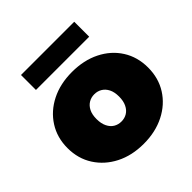

<svg xmlns="http://www.w3.org/2000/svg" viewBox="-196 -903 1071 1071"><g transform="rotate(-45 339.0 -368.0)"><path d="M339 10Q246 10 174.5 -26.5Q103 -63 62 -127Q21 -191 21 -274Q21 -357 62 -421Q103 -485 174.5 -521Q246 -557 339 -557Q432 -557 504 -521Q576 -485 616.5 -421Q657 -357 657 -274Q657 -191 616.5 -127Q576 -63 504 -26.5Q432 10 339 10ZM339 -166Q364 -166 384 -178Q404 -190 416 -214.5Q428 -239 428 -274Q428 -310 416 -333.5Q404 -357 384 -369Q364 -381 339 -381Q314 -381 294 -369Q274 -357 262 -333.5Q250 -310 250 -274Q250 -239 262 -214.5Q274 -190 294 -178Q314 -166 339 -166ZM126 -628V-746H546V-628Z"/></g></svg>

Font: Montserrat Thin Black
Style: Regular
Weight: 900
Version: Version 9.000